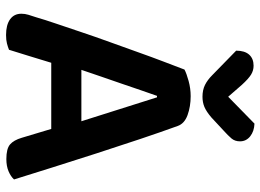

<svg xmlns="http://www.w3.org/2000/svg" viewBox="-136 -736 881 650"><g transform="rotate(90 305.0 -410.5)"><path d="M416 -143H192Q181 -106 168.5 -66Q156 -26 148 0Q138 4 126.5 7Q115 10 98 10Q64 10 45 -3.5Q26 -17 26 -42Q26 -54 29.5 -65.5Q33 -77 38 -92Q46 -120 59.5 -159.5Q73 -199 88.5 -245.5Q104 -292 122 -341.5Q140 -391 156.5 -437.5Q173 -484 188.5 -524.5Q204 -565 215 -594Q228 -601 253.5 -608Q279 -615 305 -615Q340 -615 369 -604.5Q398 -594 406 -571Q426 -516 450 -444.5Q474 -373 498.5 -297Q523 -221 546 -148Q569 -75 587 -17Q577 -6 559.5 1.5Q542 9 518 9Q483 9 468.5 -3.5Q454 -16 446 -43ZM304 -501Q295 -476 284.5 -445Q274 -414 262.5 -380.5Q251 -347 239 -312.5Q227 -278 216 -245H390L309 -501ZM398 -831Q424 -830 441 -816.5Q458 -803 458 -782Q458 -765 448.5 -753.5Q439 -742 420 -725L377 -685Q357 -668 341.5 -661.5Q326 -655 307 -655Q284 -655 267 -663.5Q250 -672 234 -688L151 -769Q151 -798 164.5 -813Q178 -828 202 -828Q218 -828 232 -819.5Q246 -811 267 -788L307 -742Z"/></g></svg>

Font: Baloo Bhaina 2 SemiBold
Style: Regular
Weight: 600
Designer: Yesha Goshar, Manish Minz, Shuchita Grover and Ek Type
Foundry: Ek Type
Version: Version 1.640;hotconv 1.0.111;makeotfexe 2.5.65597; ttfautoh